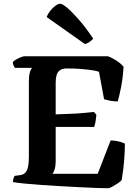

<svg xmlns="http://www.w3.org/2000/svg" viewBox="-20 -1004 742 1024"><path d="M556 0Q536 0 496.5 -1.5Q457 -3 407 -5.5Q357 -8 304 -11Q251 -14 200.5 -17.5Q150 -21 110.5 -25Q71 -29 49 -33Q49 -43 52 -52.5Q55 -62 58 -66L87 -70Q104 -72 114 -82Q124 -92 129 -112.5Q134 -133 134 -168V-565Q134 -595 137.5 -611.5Q141 -628 146 -634.5Q151 -641 151 -642H60Q56 -646 52.5 -654.5Q49 -663 48 -673Q54 -680 66.5 -687Q79 -694 91.5 -699Q104 -704 110 -704H555Q578 -696 601.5 -680.5Q625 -665 639 -648Q635 -584 625 -535.5Q615 -487 608 -463Q587 -463 567 -467Q547 -471 535 -475L508 -621Q496 -626 472 -629.5Q448 -633 414 -636Q380 -639 337 -639Q312 -639 299 -629Q286 -619 281.5 -602Q277 -585 277 -565V-394Q320 -396 354 -397Q388 -398 419 -401Q450 -404 481 -407L494 -392Q492 -369 489 -353Q486 -337 482 -327H277V-142Q277 -119 271.5 -101.5Q266 -84 260 -77H501L570 -255Q594 -255 616 -249Q638 -243 646 -238Q646 -204 643.5 -167.5Q641 -131 637 -98.5Q633 -66 629 -44Q623 -36 608 -26Q593 -16 578.5 -8Q564 0 556 0ZM433 -769 229 -913Q235 -930 248 -946.5Q261 -963 276 -973.5Q291 -984 301 -984Q313 -984 340 -961Q367 -938 403 -896.5Q439 -855 477 -798Q472 -791 459 -781.5Q446 -772 433 -769Z"/></svg>

Font: Texturina Medium 12pt
Style: Bold
Weight: 700
Version: Version 1.002